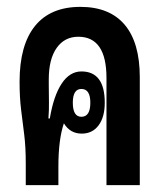

<svg xmlns="http://www.w3.org/2000/svg" viewBox="-20 -539 474 559"><path d="M55 0V-64Q55 -111 50.5 -147Q46 -183 41.5 -219Q37 -255 37 -301Q37 -408 82 -463.5Q127 -519 214 -519Q299 -519 343 -467Q387 -415 387 -314V0H290V-312Q290 -432 208 -432Q168 -432 145 -399.5Q122 -367 122 -308V-293Q122 -263 122.5 -242Q123 -221 121 -194H125Q136 -260 159.5 -295.5Q183 -331 217 -331Q285 -331 285 -240Q285 -198 267 -174Q249 -150 218 -150Q184 -150 166 -180Q150 -133 150 -54V0ZM217 -199Q243 -199 243 -240Q243 -280 217 -280Q192 -280 192 -240Q192 -199 217 -199Z"/></svg>

Font: Noto Sans Thai Looped UI Condensed Medium
Style: Regular
Weight: 500
Width: 3
Designer: Cadson Demak Team
Foundry: Cadson Demak Co., Ltd.
Version: Version 1.000